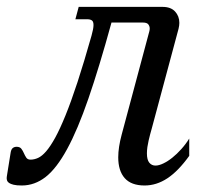

<svg xmlns="http://www.w3.org/2000/svg" viewBox="-75 -539 653 569"><path d="M374.5 -157.2Q372.6 -150.4 370.1 -141.4Q367.7 -132.3 365.5 -122.8Q363.3 -113.3 361.8 -103.3Q360.4 -93.3 360.4 -84.5Q360.4 -65.4 367.4 -56.9Q374.5 -48.3 385.7 -48.3Q396 -48.3 409.2 -54.7Q422.4 -61 435.8 -71.8Q449.2 -82.5 462.4 -97.2Q475.6 -111.8 485.8 -128.4V-77.1Q453.1 -31.7 420.9 -10.5Q388.7 10.7 353.5 10.7Q314 10.7 294.7 -11Q275.4 -32.7 275.4 -72.8Q275.4 -102.1 285.6 -140.1L367.7 -446.8Q368.2 -448.7 368.4 -450.4Q368.7 -452.1 368.7 -454.6Q368.7 -461.4 364.5 -466.8Q360.4 -472.2 348.1 -472.2H255.4Q218.8 -338.9 187 -246.8Q155.3 -154.8 124 -97.4Q92.8 -40 60.3 -14.6Q27.8 10.7 -10.3 10.7Q-25.9 10.7 -34.7 8.5Q-43.5 6.3 -48.1 3.2Q-52.7 0 -54 -3.9Q-55.2 -7.8 -55.2 -11.2Q-55.2 -13.2 -54.9 -14.4Q-54.7 -15.6 -54.7 -16.6L-43.5 -86.4Q-42 -96.2 -37.4 -100.1Q-32.7 -104 -25.9 -104Q-16.1 -104 -11.7 -98.1Q-7.3 -92.3 -4.2 -85Q-1 -77.6 2.9 -71.8Q6.8 -65.9 15.6 -65.9Q26.4 -65.9 37.8 -71Q49.3 -76.2 61.8 -90.6Q74.2 -105 88.4 -130.6Q102.5 -156.2 119.1 -197Q135.7 -237.8 154.8 -295.9Q173.8 -354 196.3 -433.6Q202.1 -454.1 202.1 -464.8Q202.1 -475.1 197.3 -478.5Q192.4 -481.9 184.1 -481.9H148.4L158.2 -518.6H406.7Q431.2 -518.6 443.8 -504.9Q456.5 -491.2 456.5 -471.2Q456.5 -463.4 454.1 -453.6Z"/></svg>

Font: Arian AMU Serif
Style: Italic
Weight: 400
Italic angle: -15°
Designer: Ruben Hakobyan (Tarumian)
Foundry: Ruben Hakobyan (Tarumian)
Version: Version 1.002